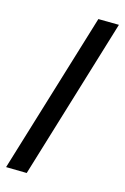

<svg xmlns="http://www.w3.org/2000/svg" viewBox="-150 -711 517 795"><g transform="rotate(15 108.5 -314.0)"><path d="M48.3 32.7 -40.5 31.2 169.9 -659.7 258.3 -658.7Z"/></g></svg>

Font: Varendra
Style: Regular
Weight: 700
Designer: Jacob Thomas
Foundry: Bangla Type Foundry
Version: Version 1.008